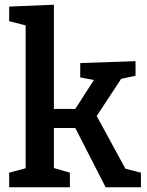

<svg xmlns="http://www.w3.org/2000/svg" viewBox="-20 -796 625 816"><path d="M391 -303 513 -79 579 -62V0H429L300 -252H209V-82L277 -62V0H19V-62L89 -81V-688L19 -706V-768L209 -776V-333H300L379 -456L321 -467V-528L556 -536V-474L495 -461Z"/></svg>

Font: Bitter Pro SemiBold
Style: Regular
Weight: 600
Designer: Sol Matas, and Bitter project Authors
Foundry: Sol Matas
Version: Version 1.010